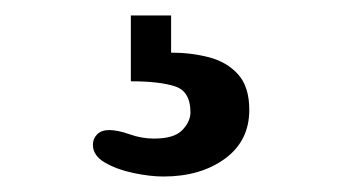

<svg xmlns="http://www.w3.org/2000/svg" viewBox="-20 -30 442 248"><path d="M201 38Q227 38 250 44Q273 50 287.5 66Q302 82 302 112Q302 152 270.5 175Q239 198 191 198Q174 198 152.5 193.5Q131 189 115.5 180Q100 171 100 157Q100 149 105.5 143.5Q111 138 121 138Q132 138 147.5 143.5Q163 149 179 149Q205 149 215.5 138Q226 127 226 115Q226 88 206 81.5Q186 75 149 75V-10H201Z"/></svg>

Font: Marmelad
Style: Regular
Weight: 400
Designer: Manvel Shmavonyan
Foundry: Cyreal
Version: Version 1.110; ttfautohint (v1.8.4.7-5d5b)